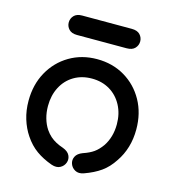

<svg xmlns="http://www.w3.org/2000/svg" viewBox="-103 -767 783 859"><g transform="rotate(15 288.5 -337.0)"><path d="M213 1Q237 9 253.5 0Q270 -9 276 -26Q282 -43 274 -59.5Q266 -76 242 -85Q224 -91 209 -99Q194 -107 181.5 -118Q169 -129 158 -145Q144 -166 136.5 -192.5Q129 -219 129 -249Q129 -298 149 -336.5Q169 -375 205 -396.5Q241 -418 288 -418Q335 -418 371 -396.5Q407 -375 427.5 -336.5Q448 -298 448 -249Q448 -219 440.5 -193Q433 -167 419 -146Q402 -122 383 -108.5Q364 -95 334 -85Q310 -76 302 -59.5Q294 -43 300 -26Q306 -9 322.5 0Q339 9 362 1Q407 -15 438 -37Q469 -59 493 -96Q515 -128 526.5 -166.5Q538 -205 538 -249Q538 -324 505.5 -382.5Q473 -441 416.5 -474.5Q360 -508 288 -508Q217 -508 160.5 -474.5Q104 -441 71.5 -382.5Q39 -324 39 -249Q39 -204 51 -165Q63 -126 84 -95Q108 -59 139.5 -36.5Q171 -14 213 1ZM402 -589Q428 -589 440.5 -602.5Q453 -616 453 -634Q453 -652 440.5 -665.5Q428 -679 402 -679Q380 -679 351.5 -679Q323 -679 291 -679Q259 -679 228.5 -679Q198 -679 172 -679Q147 -679 134.5 -665.5Q122 -652 122 -634Q122 -616 134.5 -602.5Q147 -589 172 -589Q194 -589 223.5 -589Q253 -589 285.5 -589Q318 -589 348.5 -589Q379 -589 402 -589Z"/></g></svg>

Font: Tilt Neon
Style: Regular
Weight: 400
Designer: Andy Clymer
Foundry: Andy Clymer
Version: Version 1.000